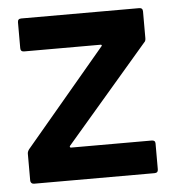

<svg xmlns="http://www.w3.org/2000/svg" viewBox="-43 -551 540 592"><g transform="rotate(-5 227.0 -255.5)"><path d="M28 -11V-94Q28 -100 33 -107L283 -404Q285 -406 284 -407.5Q283 -409 281 -409H44Q33 -409 33 -420V-500Q33 -511 44 -511H409Q420 -511 420 -500V-417Q420 -408 415 -404L160 -107Q158 -105 159 -103Q160 -101 162 -101H412Q423 -101 423 -91V-11Q423 0 412 0H39Q34 0 31 -3Q28 -6 28 -11Z"/></g></svg>

Font: Barlow GEO Semi Bold
Style: Regular
Weight: 600
Designer: Jeremy Tribby
Foundry: Tribby Type
Version: Version 1.408